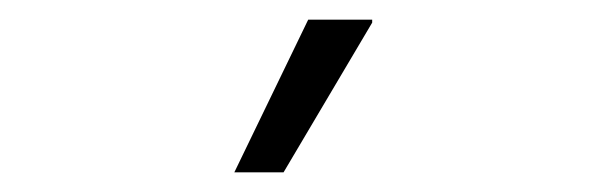

<svg xmlns="http://www.w3.org/2000/svg" viewBox="-20 -767 616 195"><path d="M218 -592 293 -747H358V-744L268 -592Z"/></svg>

Font: Chivo Medium Thin
Style: Regular
Weight: 250
Version: Version 2.002